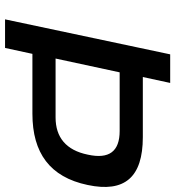

<svg xmlns="http://www.w3.org/2000/svg" viewBox="14 -724 710 779"><g transform="rotate(90 369.5 -335.0)"><path d="M175 0 199 -111H442C601 -111 699 -182 731 -335C763 -485 700 -559 537 -559H293L317 -670H201L59 0ZM218 -205 274 -465H512C595 -465 627 -422 608 -336C590 -247 537 -205 457 -205Z"/></g></svg>

Font: LT Wave Medium
Style: Italic
Weight: 500
Designer: Daniel Lyons
Version: Version 2.5 (Glyphs App)